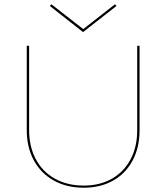

<svg xmlns="http://www.w3.org/2000/svg" viewBox="-20 -872 777 897"><path d="M368 -722 213 -844 220 -852 369 -736 517 -852 524 -844ZM632 -658V-264Q632 -183 599.5 -122Q567 -61 508 -28Q449 5 371 5Q292 5 231.5 -28.5Q171 -62 138 -123Q105 -184 105 -265V-658H116V-265Q116 -187 147.5 -128Q179 -69 237 -37Q295 -5 371 -5Q446 -5 502.5 -37Q559 -69 590 -127.5Q621 -186 621 -264V-658Z"/></svg>

Font: Ysabeau Infant Hairline
Style: Regular
Weight: 100
Designer: Christian Thalmann (Catharsis Fonts)
Version: Version 0.003